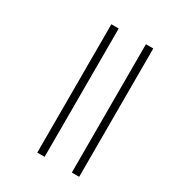

<svg xmlns="http://www.w3.org/2000/svg" viewBox="-159 -744 764 837"><g transform="rotate(30 223.0 -325.0)"><path d="M330 -2V-648H367V-2ZM156 -2V-648H193V-2Z"/></g></svg>

Font: Noto Sans Tamil UI Condensed ExtraLight
Style: Regular
Weight: 200
Width: 3
Designer: Jelle Bosma - Monotype Design Team
Foundry: Monotype Imaging Inc.
Version: Version 2.004; ttfautohint (v1.8.4.7-5d5b)